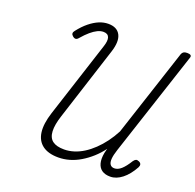

<svg xmlns="http://www.w3.org/2000/svg" viewBox="-173 -1217 1437 1415"><g transform="rotate(20 545.5 -510.0)"><path d="M428 15Q349 15 303.5 -19Q258 -53 249.5 -117.5Q241 -182 271 -275L463 -868Q480 -918 470.5 -943.5Q461 -969 426 -969Q404 -969 380 -957.5Q356 -946 329 -923Q302 -900 272 -865Q261 -851 249.5 -850.5Q238 -850 226 -861Q215 -870 214.5 -880.5Q214 -891 224 -903Q259 -948 295.5 -977.5Q332 -1007 368 -1022Q404 -1037 440 -1037Q509 -1037 534 -989Q559 -941 531 -854L346 -279Q321 -203 323.5 -152.5Q326 -102 357 -78.5Q388 -55 448 -55Q486 -55 524.5 -67Q563 -79 599.5 -102Q636 -125 670.5 -158Q705 -191 735.5 -232Q766 -273 791 -321L1017 -1010Q1022 -1022 1031.5 -1028Q1041 -1034 1059 -1034Q1078 -1034 1086 -1028Q1094 -1022 1090 -1009L819 -185Q804 -140 802 -110.5Q800 -81 811 -66Q822 -51 844 -51Q871 -51 897.5 -74.5Q924 -98 954 -147Q964 -161 973.5 -164.5Q983 -168 998 -161Q1011 -155 1014 -144.5Q1017 -134 1010 -120Q992 -87 971.5 -61.5Q951 -36 928.5 -18.5Q906 -1 883 8Q860 17 836 17Q796 17 771 0Q746 -17 737 -50.5Q728 -84 737 -132Q739 -141 741.5 -150.5Q744 -160 746 -168Q715 -126 677.5 -92.5Q640 -59 599 -34.5Q558 -10 515 2.5Q472 15 428 15Z"/></g></svg>

Font: Playwrite CO Light
Style: Regular
Weight: 300
Version: Version 1.002